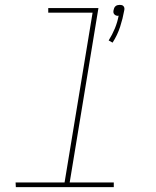

<svg xmlns="http://www.w3.org/2000/svg" viewBox="-20 -768 640 788"><path d="M442 -593 426 -602Q441 -626 451.5 -651.5Q462 -677 467 -704Q466 -704 465.5 -703.5Q465 -703 464 -703Q460 -703 456 -704.5Q452 -706 449 -709.5Q446 -713 445.5 -717Q445 -721 446 -726Q447 -730 448.5 -734.5Q450 -739 454 -742.5Q458 -746 463 -747Q468 -748 472 -748Q476 -748 480 -747Q484 -746 487 -742.5Q490 -739 490.5 -734.5Q491 -730 490 -726Q484 -692 473 -658Q462 -624 442 -593ZM447 0H45L44 -19H245L360 -716H178V-735H384L266 -19H447Z"/></svg>

Font: Iosevka Thin Extended Oblique
Style: Regular
Weight: 100
Width: 7
Italic angle: -9°
Monospace: yes
Designer: Belleve Invis
Foundry: Belleve Invis
Version: Version 32.5.0; ttfautohint (v1.8.4)